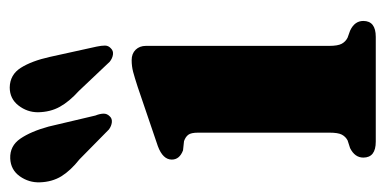

<svg xmlns="http://www.w3.org/2000/svg" viewBox="-228 -560 774 385"><g transform="rotate(-90 158.5 -367.0)"><path d="M259.5 -461V-93.5Q259.5 -76 263.8 -68.2Q268 -60.5 276 -56.5L290 -51.5Q309.5 -42.5 309.5 -25Q309.5 0 277.5 0H67.5Q35.5 0 35.5 -25Q35.5 -42 54.5 -51.5L70 -56.5Q77.5 -60.5 81.5 -68Q85.5 -75.5 85.5 -93V-356Q85.5 -370.5 81.2 -376Q77 -381.5 68.5 -384.5L50 -386.5Q31.5 -393.5 31.5 -409Q31.5 -427 58.5 -437L177.5 -477.5Q196 -483.5 207.2 -486.5Q218.5 -489.5 231 -489.5Q244 -489.5 251.8 -481.5Q259.5 -473.5 259.5 -461ZM237.4 -653.5 258.1 -559.5Q260.1 -550 260.1 -543Q260.1 -536 254.4 -531Q249.5 -526 242.1 -527Q234.6 -528 227.7 -533.5L169 -595.5Q147.9 -614.5 137.4 -633.5Q126.8 -652.5 126.4 -677.5Q126.4 -699 140 -716.5Q153.6 -734 176.2 -734Q201.8 -733.5 215.5 -711.8Q229.3 -690 237.4 -653.5ZM97.7 -656 119.9 -562Q123.2 -554 123.6 -546.5Q124 -539 118.3 -533.5Q113.9 -528.5 106.4 -529.2Q98.9 -530 92 -535L32.1 -594Q9.4 -612 -2 -630.5Q-13.3 -649 -14.1 -673.5Q-14.9 -695.5 -2 -713.8Q11 -732 33.7 -733Q58.8 -734 73.4 -712.8Q88 -691.5 97.7 -656Z"/></g></svg>

Font: Fraunces 9pt
Style: Bold
Weight: 700
Version: Version 1.000;[b76b70a41]